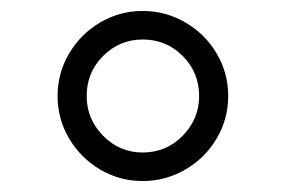

<svg xmlns="http://www.w3.org/2000/svg" viewBox="-20 -793 521 350"><path d="M85 -618Q85 -660 106 -695.5Q127 -731 162.5 -752Q198 -773 240 -773Q282 -773 318 -752Q354 -731 375 -695.5Q396 -660 396 -618Q396 -576 375 -540.5Q354 -505 318 -484Q282 -463 240 -463Q198 -463 162.5 -484Q127 -505 106 -540.5Q85 -576 85 -618ZM343 -618Q343 -661 313 -691Q283 -721 240 -721Q198 -721 168 -691Q138 -661 138 -618Q138 -576 168 -545.5Q198 -515 240 -515Q283 -515 313 -545.5Q343 -576 343 -618Z"/></svg>

Font: Open Sauce Sans Light
Style: Regular
Weight: 300
Designer: Alfredo Marco Pradil
Foundry: Creative Sauce Fz LLC
Version: Version 1.477